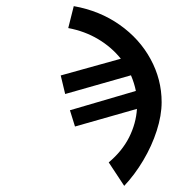

<svg xmlns="http://www.w3.org/2000/svg" viewBox="-20 -542 640 626"><path d="M426.5 -187 224.5 -129.5 208 -182.5 423 -245.5Q418 -270.5 407 -296.5L192.5 -235.5L178 -296L374 -350.5Q343.5 -388.5 299.8 -414.5Q256 -440.5 202.5 -450.5L220.5 -522Q305 -507 370 -461.2Q435 -415.5 471 -349.2Q507 -283 507 -209Q507 -165.5 491 -115.8Q475 -66 447 -19Q419 28 385 64L334.5 -12.5Q378 -49 400.8 -94Q423.5 -139 426.5 -187Z"/></svg>

Font: JuliaMono Light
Style: Italic
Weight: 300
Italic angle: -9°
Monospace: yes
Designer: cormullion
Foundry: corm
Version: Version 0.054; ttfautohint (v1.8.4)